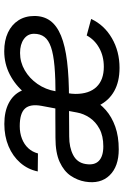

<svg xmlns="http://www.w3.org/2000/svg" viewBox="149 -748 609 948"><g transform="rotate(-90 454.0 -273.5)"><path d="M190.9 7.8Q106.4 7.8 62.7 -37.4Q19 -82.5 31.7 -158.2Q38.1 -195.8 60.5 -229.2Q83 -262.7 128.4 -283.7Q173.8 -304.7 248.5 -304.7Q274.9 -304.7 298.6 -304.9Q322.3 -305.2 349.9 -305.2Q377.4 -305.2 415 -305.2L409.2 -237.8Q371.1 -237.8 330.6 -237.3Q290 -236.8 254.4 -236.8Q200.7 -236.8 163.1 -217.3Q125.5 -197.8 118.7 -156.2Q111.3 -112.8 134 -90.6Q156.7 -68.4 206.1 -68.4Q257.3 -68.4 292.2 -87.2Q327.1 -106 347.2 -135.7Q367.2 -165.5 373 -198.2L405.8 -373.5Q416 -428.7 392.8 -454.8Q369.6 -481 305.7 -481Q271.5 -481 243.4 -470Q215.3 -459 196.8 -439Q178.2 -418.9 170.9 -391.1L82 -392.1Q92.3 -441.4 124.8 -478.5Q157.2 -515.6 206.5 -536.4Q255.9 -557.1 316.4 -557.1Q377.4 -557.1 419.2 -535.4Q460.9 -513.7 479.5 -474.6Q498 -435.5 489.3 -383.8L446.3 -124L438 -123.5Q418.5 -85.4 384.8 -55.9Q351.1 -26.4 303 -9.3Q254.9 7.8 190.9 7.8ZM593.3 11.7Q525.9 11.7 479 -14.4Q432.1 -40.5 407.7 -89.8Q383.3 -139.2 383.3 -207.5Q383.3 -280.3 405.8 -343.8Q428.2 -407.2 468.3 -455.3Q508.3 -503.4 561.3 -530.5Q614.3 -557.6 675.8 -557.6Q728.5 -557.6 767.6 -539.3Q806.6 -521 828.1 -487.5Q849.6 -454.1 849.6 -408.7Q849.6 -362.8 825.9 -330.3Q802.2 -297.9 752.4 -277.3Q702.6 -256.8 625 -247.3Q547.4 -237.8 439 -237.8L450.7 -304.2Q540 -304.2 600.1 -309.3Q660.2 -314.5 695.6 -326.7Q731 -338.9 746.3 -359.4Q761.7 -379.9 761.7 -410.6Q761.7 -441.9 735.6 -460.7Q709.5 -479.5 667 -479.5Q621.6 -479.5 581.5 -456.3Q541.5 -433.1 513.9 -393.3Q486.3 -353.5 478 -304.2Q472.7 -271.5 469.7 -252.9Q466.8 -234.4 465.8 -224.1Q464.8 -213.9 464.8 -205.6Q464.8 -138.2 499.3 -102.1Q533.7 -65.9 598.6 -65.9Q651.4 -65.9 692.1 -88.9Q732.9 -111.8 753.4 -150.4L835 -128.4Q804.7 -63.5 739.7 -25.9Q674.8 11.7 593.3 11.7Z"/></g></svg>

Font: Inter Variable
Style: Italic
Weight: 400
Italic angle: -9.39999°
Designer: Rasmus Andersson
Foundry: rsms
Version: Version 4.001;git-9221beed3